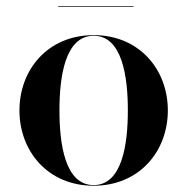

<svg xmlns="http://www.w3.org/2000/svg" viewBox="-20 -582 596 612"><path d="M165.5 -562V-560H405.5V-562ZM42 -230C42 -100 132.5 10 278.5 10C424.5 10 515 -100 515 -230C515 -360 424.5 -470 278.5 -470C132.5 -470 42 -360 42 -230ZM169.5 -230C169.5 -336.5 187 -468 278.5 -468C370 -468 387.5 -336.5 387.5 -230C387.5 -123.5 370 8 278.5 8C187 8 169.5 -123.5 169.5 -230Z"/></svg>

Font: Bodoni* 96pt Medium
Style: Regular
Weight: 500
Version: Version 2.3